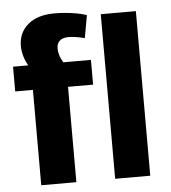

<svg xmlns="http://www.w3.org/2000/svg" viewBox="-54 -811 764 860"><g transform="rotate(-5 328.5 -381.0)"><path d="M96.7 -428.7H17.1V-540H159.5L129.5 -478.9Q104.8 -507.6 89.4 -533Q74.1 -558.4 67.1 -582.2Q60 -606.1 60 -628.7Q60 -688.5 102.8 -725.1Q145.6 -761.8 223 -761.8Q248.4 -761.8 272.6 -759.5Q296.8 -757.2 320.5 -753.2Q344.1 -749.1 366.8 -741.5L348.6 -639.5Q327.2 -645 308.8 -647.8Q290.4 -650.5 275.5 -650.5Q249.7 -650.5 236.4 -638.4Q223 -626.3 223 -604.5Q223 -579.2 235.4 -554.1Q247.9 -528.9 272.2 -493.5L177.3 -540H367.3V-428.7H254.6V0H96.7ZM586.8 -740V0H429V-740Z"/></g></svg>

Font: Pathway Extreme 8pt Thin
Style: Regular
Weight: 100
Designer: Eduardo Rodriguez Tunni
Foundry: Eduardo Rodriguez Tunni
Version: Version 1.000